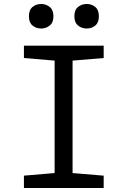

<svg xmlns="http://www.w3.org/2000/svg" viewBox="-20 -943 640 963"><path d="M100 0V-62L254 -75V-639L100 -652V-714H500V-652L344 -639V-75L500 -62V0ZM415 -800Q390 -800 371.5 -815Q353 -830 353 -861Q353 -893 371.5 -908Q390 -923 415 -923Q440 -923 458 -908Q476 -893 476 -861Q476 -830 458 -815Q440 -800 415 -800ZM186 -800Q161 -800 143 -815Q125 -830 125 -861Q125 -893 143 -908Q161 -923 186 -923Q211 -923 229.5 -908Q248 -893 248 -861Q248 -830 229.5 -815Q211 -800 186 -800Z"/></svg>

Font: Noto Sans Mono
Style: Regular
Weight: 400
Designer: Monotype Design Team
Foundry: Monotype Imaging Inc.
Version: Version 2.014